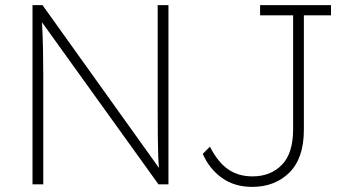

<svg xmlns="http://www.w3.org/2000/svg" viewBox="-20 -720 1364 750"><path d="M107 0V-700H146L601 -64Q599 -84 598 -112Q597 -140 596.5 -183.5Q596 -227 596 -294V-700H638V0H599L144 -633Q147 -582 148 -526.5Q149 -471 149 -429V0ZM965 10Q896 10 847 -25Q798 -60 772 -119L800 -147Q832 -85 872 -58Q912 -31 966 -31Q1037 -31 1081 -76Q1125 -121 1125 -215V-660H996V-700H1273V-660H1167V-213Q1167 -102 1110.5 -46Q1054 10 965 10Z"/></svg>

Font: Readex Pro Light
Style: Regular
Weight: 300
Designer: Bonnie Shaver-Troup, Thomas Jockin
Foundry: Lexend
Version: Version 1.200; ttfautohint (v1.8.3)